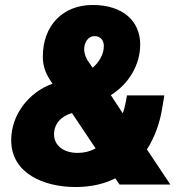

<svg xmlns="http://www.w3.org/2000/svg" viewBox="-20 -742 750 771"><path d="M184 -416 191 -406C96 -372 25 -282 25 -179C25 -45 157 9 283 9C347 9 400 -4 443 -26L460 -1H664L570 -142C604 -195 622 -253 630 -300L640 -359H490L485 -332C482 -316 478 -301 473 -287L425 -360C498 -405 543 -483 543 -563C543 -658 473 -722 352 -722C232 -722 152 -639 152 -515C152 -485 158 -455 184 -416ZM197 -202C197 -244 224 -275 269 -288L364 -146C342 -134 318 -128 292 -128C233 -128 197 -160 197 -202ZM318 -544C318 -574 336 -597 359 -597C384 -597 397 -580 397 -557C397 -526 380 -494 352 -470L330 -502C322 -518 318 -530 318 -544Z"/></svg>

Font: Fixel Text 20240404 Black
Style: Italic
Weight: 900
Width: 4
Italic angle: -10°
Designer: AlfaBravo + MacPaw
Foundry: Kyrylo Tkachov, Marchela Mozhyna, Serhii Makarenko, Maria Weinstein, Zakhar Kryvoshyya
Version: Version 1.211;Glyphs 3.2 (3225)